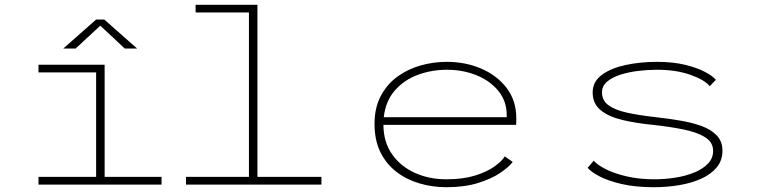

<svg xmlns="http://www.w3.org/2000/svg" viewBox="-20 -770 3190 801"><path d="M140.5 0V-32H381V-468H140.5V-500H416.5V-32H654V0ZM244 -567.5 381 -688.5H415L552 -567.5H500.5L398.5 -663L295.5 -567.5Z M756 0V-32H1018.5V-718H796V-750H1054V-32H1321V0Z M1842.5 11Q1784 11 1730.2 -4.8Q1676.5 -20.5 1634 -53Q1591.5 -85.5 1567 -135.2Q1542.5 -185 1542.5 -253Q1542.5 -320 1568.2 -369Q1594 -418 1637.2 -449.8Q1680.5 -481.5 1734.2 -496.8Q1788 -512 1844.5 -512Q1921.5 -512 1987.5 -483.8Q2053.5 -455.5 2093.8 -402.8Q2134 -350 2134 -275.5Q2134 -270.5 2133.8 -262.2Q2133.5 -254 2133 -249H1579.5Q1580 -177 1615.8 -126.2Q1651.5 -75.5 1710.8 -48.8Q1770 -22 1842.5 -22Q1911.5 -22 1961.5 -37.5Q2011.5 -53 2042.5 -75.2Q2073.5 -97.5 2086 -117.5L2119 -94.5Q2103.5 -73.5 2067 -48.8Q2030.5 -24 1974 -6.5Q1917.5 11 1842.5 11ZM1844 -479Q1781 -479 1723.8 -458Q1666.5 -437 1627.8 -393.2Q1589 -349.5 1581 -281H2094V-289.5Q2094 -347.5 2059.5 -390.2Q2025 -433 1968 -456Q1911 -479 1844 -479Z M2708.5 11Q2631 11 2574 -2.2Q2517 -15.5 2481.2 -34.2Q2445.5 -53 2431.5 -70L2457 -99.5Q2472.5 -81.5 2508.5 -63.5Q2544.5 -45.5 2596.2 -33.8Q2648 -22 2709.5 -22Q2754.5 -22 2798.2 -29Q2842 -36 2877.5 -50.8Q2913 -65.5 2934 -87.8Q2955 -110 2955 -141Q2955 -176.5 2921.5 -197.5Q2888 -218.5 2831 -230Q2774 -241.5 2704.5 -249Q2633.5 -256 2576.5 -269.5Q2519.5 -283 2486 -310.2Q2452.5 -337.5 2452.5 -384.5Q2452.5 -429.5 2491 -457.8Q2529.5 -486 2590.8 -499Q2652 -512 2720 -512Q2788 -512 2838.8 -499.5Q2889.5 -487 2922 -469.5Q2954.5 -452 2966.5 -437L2941 -410.5Q2919.5 -437 2860 -458Q2800.5 -479 2720 -479Q2683 -479 2643 -474.2Q2603 -469.5 2568.5 -458.5Q2534 -447.5 2512.8 -429.5Q2491.5 -411.5 2491.5 -384.5Q2491.5 -350.5 2518.8 -330.8Q2546 -311 2595.8 -300Q2645.5 -289 2713 -281.5Q2766 -275.5 2816 -267.2Q2866 -259 2906.2 -244.5Q2946.5 -230 2970.2 -205Q2994 -180 2994 -141Q2994 -101 2970.5 -72.2Q2947 -43.5 2906.5 -25Q2866 -6.5 2814.8 2.2Q2763.5 11 2708.5 11Z"/></svg>

Font: Trispace SemiExpanded Thin
Style: Regular
Weight: 100
Width: 6
Designer: Tyler Finck
Foundry: Etcetera Type Company
Version: Version 1.210; ttfautohint (v1.8.3)